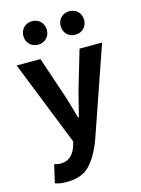

<svg xmlns="http://www.w3.org/2000/svg" viewBox="-129 -756 751 1020"><g transform="rotate(-15 246.5 -246.5)"><path d="M110 190Q89 190 73.5 187.5Q58 185 45 180L68 81Q75 83 84 85Q93 87 101 87Q137 87 158 67.5Q179 48 189 17L197 -9L11 -477H142L215 -260Q226 -227 235.5 -193Q245 -159 255 -125H259Q267 -158 276 -192.5Q285 -227 293 -260L357 -477H481L312 12Q280 98 236 144Q192 190 110 190ZM151 -554Q122 -554 104 -572.5Q86 -591 86 -618Q86 -646 104 -664.5Q122 -683 151 -683Q179 -683 197 -664.5Q215 -646 215 -618Q215 -591 197 -572.5Q179 -554 151 -554ZM356 -554Q327 -554 309 -572.5Q291 -591 291 -618Q291 -646 309 -664.5Q327 -683 356 -683Q384 -683 402 -664.5Q420 -646 420 -618Q420 -591 402 -572.5Q384 -554 356 -554Z"/></g></svg>

Font: Narnoor
Style: Bold
Weight: 700
Designer: S. Sridhar Murthy
Foundry: SIL International
Version: Version 3.000